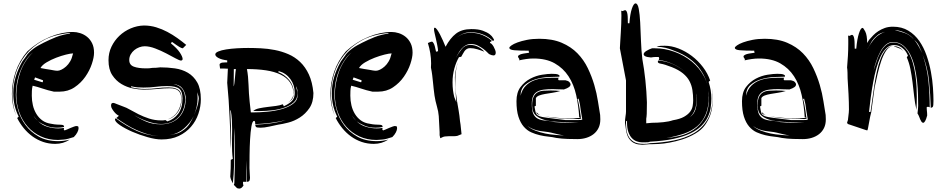

<svg xmlns="http://www.w3.org/2000/svg" viewBox="-20 -788 5559 1129"><path d="M414 18Q376 31 356 32.5Q336 34 321 35Q265 35 220 14Q175 -7 143 -43Q111 -79 93.5 -127.5Q76 -176 76 -231Q76 -263 82 -297.5Q88 -332 100 -365.5Q112 -399 131 -428Q149 -457 174 -480Q148 -459 130 -430Q111 -401 98 -367.5Q85 -334 79 -298.5Q73 -263 73 -230Q73 -188 86.5 -140.5Q100 -93 130 -52.5Q160 -12 207.5 15Q255 42 323 42Q355 42 390 33Q352 58 305 58Q267 58 233.5 46.5Q200 35 171.5 14.5Q143 -6 120 -34Q97 -62 81 -94L90 -102Q73 -136 65.5 -170Q58 -204 58 -239Q58 -290 72.5 -337Q87 -384 111 -426L135 -459Q141 -470 152.5 -481Q164 -492 178 -502.5Q192 -513 207.5 -521.5Q223 -530 237 -537Q273 -555 309 -569.5Q345 -584 393 -591L389 -594Q297 -585 233 -549.5Q169 -514 129 -463Q89 -412 71 -351.5Q53 -291 53 -233Q53 -202 58.5 -170.5Q64 -139 75 -108Q50 -168 50 -235Q50 -301 72 -366Q94 -431 141 -486Q201 -541 272 -570.5Q343 -600 409 -600Q430 -600 452 -593Q474 -586 492 -571.5Q510 -557 521.5 -534Q533 -511 533 -478Q533 -451 520 -412Q507 -373 481.5 -336.5Q456 -300 418 -274.5Q380 -249 330 -249H297Q260 -257 229.5 -267.5Q199 -278 172 -284Q168 -268 167.5 -253.5Q167 -239 167 -225Q167 -196 173.5 -168.5Q180 -141 194 -118Q208 -95 229.5 -79.5Q251 -64 282 -60Q301 -56 315 -55.5Q329 -55 338.5 -54.5Q348 -54 352.5 -51.5Q357 -49 357 -42Q347 -39 336.5 -38Q326 -37 315 -37Q280 -37 252 -48.5Q224 -60 204 -75Q227 -52 259 -42.5Q291 -33 322 -33Q339 -33 357 -36Q355 -30 355 -29Q355 -23 360 -21Q364 -22 374 -26.5Q384 -31 394.5 -35.5Q405 -40 415 -43.5Q425 -47 429 -47Q434 -47 438 -45.5Q442 -44 442 -34Q442 -24 435 -10Q428 4 414 18ZM276 -378 298 -374Q309 -372 318 -372Q328 -372 341.5 -378.5Q355 -385 368.5 -397Q382 -409 392.5 -427Q403 -445 408 -468L410 -474Q396 -474 368 -467Q340 -460 310 -448.5Q280 -437 254 -421.5Q228 -406 218 -388Q233 -385 247.5 -382.5Q262 -380 276 -378ZM230 -304Q232 -306 232.5 -310Q233 -314 233 -316L186 -333L181 -319ZM202 -77Q195 -85 188 -93Q182 -100 178 -107Q187 -90 202 -77Z M706 -161Q722 -156 744.5 -143Q767 -130 795 -116Q823 -102 856.5 -91Q890 -80 928 -80H939Q945 -80 953 -82L964 -74Q1003 -86 1028 -119.5Q1053 -153 1053 -210Q1053 -251 1033.5 -266.5Q1014 -282 962 -282Q930 -282 895.5 -277.5Q861 -273 823 -273Q806 -273 788 -274.5Q770 -276 751 -281V-275Q791 -265 830 -265Q868 -265 902.5 -269.5Q937 -274 969 -274Q996 -274 1011.5 -268.5Q1027 -263 1035 -254Q1043 -245 1045.5 -232.5Q1048 -220 1048 -205Q1048 -158 1023 -125Q999 -94 966 -86Q1003 -99 1024 -131Q1046 -165 1046 -207Q1046 -237 1030.5 -253Q1015 -269 977 -269Q946 -269 907 -265Q868 -261 824 -261Q797 -261 761.5 -268Q726 -275 694 -294Q662 -313 640 -346.5Q618 -380 618 -434Q618 -477 635.5 -513.5Q653 -550 682 -577.5Q711 -605 748.5 -621Q786 -637 826 -638Q864 -638 898.5 -627.5Q933 -617 964 -600.5Q995 -584 1023 -564Q1051 -544 1075 -524L1055 -504Q1048 -504 1034 -512.5Q1020 -521 991 -542L985 -533Q1021 -504 1037.5 -479Q1054 -454 1054 -440Q1052 -432 1044 -432Q1036 -432 1012 -445Q988 -458 957.5 -474Q927 -490 893 -503Q859 -516 831 -516Q815 -516 799 -510Q783 -504 770 -493.5Q757 -483 748.5 -468Q740 -453 740 -435Q740 -406 767 -396Q794 -386 838 -386Q847 -386 857.5 -386.5Q868 -387 877 -389Q900 -389 907.5 -390.5Q915 -392 922 -392Q965 -392 1008 -386Q1051 -380 1085 -360Q1119 -340 1140 -303Q1161 -266 1161 -204Q1161 -161 1146.5 -118.5Q1132 -76 1103 -42.5Q1074 -9 1031 11.5Q988 32 930 32Q895 32 847.5 18.5Q800 5 757.5 -13.5Q715 -32 685.5 -52Q656 -72 656 -86Q656 -90 661 -92Q722 -47 785 -18Q847 9 912 12Q880 10 848 1Q815 -9 782.5 -23.5Q750 -38 720.5 -56.5Q691 -75 664 -94L679 -107Q676 -108 668 -114Q660 -120 652.5 -129Q645 -138 639 -148Q633 -158 633 -167Q633 -177 637 -180Q641 -183 646 -183Q651 -183 667 -176Q683 -169 706 -161ZM927 -59Q892 -59 849.5 -73.5Q807 -88 769 -111Q800 -90 838 -73.5Q876 -57 926 -57Q993 -57 1032.5 -98Q1072 -139 1072 -208V-218Q1067 -250 1050.5 -270.5Q1034 -291 1000 -293Q1021 -289 1034.5 -280Q1048 -271 1055.5 -258.5Q1063 -246 1066 -231Q1069 -216 1069 -200Q1065 -134 1027 -96.5Q989 -59 927 -59ZM1054 -20Q1079 -36 1094 -59Q1109 -82 1120 -107Q1099 -65 1062.5 -33Q1026 -1 976 7Q995 4 1015.5 -1.5Q1036 -7 1054 -20ZM1149 -208Q1149 -219 1145 -229Q1142 -237 1140 -246L1141 -233Q1142 -225 1142 -211Q1142 -184 1136 -159Q1130 -134 1121 -110Q1130 -132 1138.5 -156.5Q1147 -181 1149 -208ZM1140 -249Q1140 -248 1140 -246Q1140 -248 1140 -249ZM965 -85Q964 -85 963 -85Q964 -85 965 -85Z M1358 290Q1360 234 1361 179.5Q1362 125 1362 64Q1362 38 1361 12.5Q1360 -13 1358 -37V73Q1358 128 1356.5 182.5Q1355 237 1349 290Q1344 281 1340 271.5Q1336 262 1334 251Q1336 224 1336.5 201.5Q1337 179 1337 152L1349 146Q1346 125 1345 103.5Q1344 82 1344 61Q1344 38 1344.5 16.5Q1345 -5 1345 -28Q1345 -56 1343.5 -83.5Q1342 -111 1337 -139H1334Q1336 -97 1337.5 -56Q1339 -15 1339 26Q1339 44 1338 62L1337 88Q1335 -8 1330 -100Q1326 -198 1316 -301L1320 -384Q1309 -385 1297 -385H1274L1271 -408Q1271 -413 1278 -417Q1285 -421 1306 -421H1316V-433Q1283 -437 1264.5 -447Q1246 -457 1246 -468Q1246 -478 1264 -485.5Q1282 -493 1310.5 -497.5Q1339 -502 1373 -504Q1407 -506 1439 -506Q1474 -506 1514.5 -504Q1555 -502 1596 -494Q1637 -486 1675.5 -469.5Q1714 -453 1745 -423.5Q1776 -394 1796.5 -349.5Q1817 -305 1823 -241Q1823 -187 1799.5 -152.5Q1776 -118 1743 -97Q1710 -76 1674.5 -67Q1639 -58 1616 -55Q1593 -50 1563 -43.5Q1533 -37 1512 -37Q1489 -37 1485 -42Q1481 -47 1481 -55Q1526 -57 1571 -62.5Q1616 -68 1661 -82Q1616 -71 1571 -65.5Q1526 -60 1481 -58Q1481 -64 1480 -70.5Q1479 -77 1474 -77Q1464 -77 1458.5 -45Q1453 -13 1450.5 31.5Q1448 76 1447.5 123Q1447 170 1447 201Q1447 215 1448.5 230.5Q1450 246 1450 257Q1450 267 1447 274Q1444 281 1430 281V155Q1428 187 1427.5 218Q1427 249 1427 281H1409V289Q1409 298 1412 302Q1401 321 1387 321Q1376 321 1370.5 315Q1365 309 1355 299ZM1455 -127H1469Q1504 -127 1549.5 -131Q1595 -135 1635 -146Q1675 -157 1702.5 -177Q1730 -197 1730 -229V-237Q1730 -247 1728.5 -259Q1727 -271 1720 -282Q1721 -277 1725 -262Q1729 -247 1729 -237Q1729 -206 1707.5 -186.5Q1686 -167 1653.5 -155.5Q1621 -144 1582.5 -139.5Q1544 -135 1509 -135H1489Q1479 -135 1469 -136Q1483 -147 1505.5 -151.5Q1528 -156 1553 -159Q1578 -162 1602 -165Q1626 -168 1643 -175L1649 -163Q1684 -180 1698.5 -196.5Q1713 -213 1713 -242Q1713 -288 1687.5 -323Q1662 -358 1619 -370L1616 -364Q1653 -350 1680 -318Q1707 -286 1707 -241Q1707 -217 1696 -203Q1686 -191 1664 -181Q1682 -189 1691 -201Q1702 -215 1706 -232Q1706 -274 1686 -303Q1666 -332 1630 -349.5Q1594 -367 1543.5 -374.5Q1493 -382 1432 -382Q1440 -339 1441.5 -288.5Q1443 -238 1448 -190ZM1354 -280Q1356 -282 1358 -297Q1360 -312 1361.5 -329.5Q1363 -347 1364.5 -362.5Q1366 -378 1368 -381L1355 -382ZM1659 -179 1664 -181Z M2287 18Q2249 31 2229 32.5Q2209 34 2194 35Q2138 35 2093 14Q2048 -7 2016 -43Q1984 -79 1966.5 -127.5Q1949 -176 1949 -231Q1949 -263 1955 -297.5Q1961 -332 1973 -365.5Q1985 -399 2004 -428Q2022 -457 2047 -480Q2021 -459 2003 -430Q1984 -401 1971 -367.5Q1958 -334 1952 -298.5Q1946 -263 1946 -230Q1946 -188 1959.5 -140.5Q1973 -93 2003 -52.5Q2033 -12 2080.5 15Q2128 42 2196 42Q2228 42 2263 33Q2225 58 2178 58Q2140 58 2106.5 46.5Q2073 35 2044.5 14.5Q2016 -6 1993 -34Q1970 -62 1954 -94L1963 -102Q1946 -136 1938.5 -170Q1931 -204 1931 -239Q1931 -290 1945.5 -337Q1960 -384 1984 -426L2008 -459Q2014 -470 2025.5 -481Q2037 -492 2051 -502.5Q2065 -513 2080.5 -521.5Q2096 -530 2110 -537Q2146 -555 2182 -569.5Q2218 -584 2266 -591L2262 -594Q2170 -585 2106 -549.5Q2042 -514 2002 -463Q1962 -412 1944 -351.5Q1926 -291 1926 -233Q1926 -202 1931.5 -170.5Q1937 -139 1948 -108Q1923 -168 1923 -235Q1923 -301 1945 -366Q1967 -431 2014 -486Q2074 -541 2145 -570.5Q2216 -600 2282 -600Q2303 -600 2325 -593Q2347 -586 2365 -571.5Q2383 -557 2394.5 -534Q2406 -511 2406 -478Q2406 -451 2393 -412Q2380 -373 2354.5 -336.5Q2329 -300 2291 -274.5Q2253 -249 2203 -249H2170Q2133 -257 2102.5 -267.5Q2072 -278 2045 -284Q2041 -268 2040.5 -253.5Q2040 -239 2040 -225Q2040 -196 2046.5 -168.5Q2053 -141 2067 -118Q2081 -95 2102.5 -79.5Q2124 -64 2155 -60Q2174 -56 2188 -55.5Q2202 -55 2211.5 -54.5Q2221 -54 2225.5 -51.5Q2230 -49 2230 -42Q2220 -39 2209.5 -38Q2199 -37 2188 -37Q2153 -37 2125 -48.5Q2097 -60 2077 -75Q2100 -52 2132 -42.5Q2164 -33 2195 -33Q2212 -33 2230 -36Q2228 -30 2228 -29Q2228 -23 2233 -21Q2237 -22 2247 -26.5Q2257 -31 2267.5 -35.5Q2278 -40 2288 -43.5Q2298 -47 2302 -47Q2307 -47 2311 -45.5Q2315 -44 2315 -34Q2315 -24 2308 -10Q2301 4 2287 18ZM2149 -378 2171 -374Q2182 -372 2191 -372Q2201 -372 2214.5 -378.5Q2228 -385 2241.5 -397Q2255 -409 2265.5 -427Q2276 -445 2281 -468L2283 -474Q2269 -474 2241 -467Q2213 -460 2183 -448.5Q2153 -437 2127 -421.5Q2101 -406 2091 -388Q2106 -385 2120.5 -382.5Q2135 -380 2149 -378ZM2103 -304Q2105 -306 2105.5 -310Q2106 -314 2106 -316L2059 -333L2054 -319ZM2075 -77Q2068 -85 2061 -93Q2055 -100 2051 -107Q2060 -90 2075 -77Z M2669 11Q2659 13 2647 13H2618Q2592 13 2581.5 19Q2571 25 2569 25L2565 7V-11L2560 -105Q2558 -132 2549 -163Q2540 -194 2535 -226Q2532 -247 2530 -266L2526 -305Q2524 -325 2521.5 -346Q2519 -367 2514 -391Q2514 -397 2514.5 -403Q2515 -409 2515 -415Q2515 -446 2510 -476Q2505 -506 2496 -535Q2503 -538 2509 -540.5Q2515 -543 2520 -543Q2525 -543 2531 -531.5Q2537 -520 2544 -484Q2546 -484 2550 -485.5Q2554 -487 2556 -487Q2555 -504 2551 -523.5Q2547 -543 2543 -561Q2539 -579 2535.5 -593.5Q2532 -608 2532 -617Q2532 -619 2532.5 -622Q2533 -625 2537 -625Q2542 -625 2550 -614Q2558 -603 2567 -586Q2576 -569 2584.5 -549.5Q2593 -530 2600 -513Q2627 -564 2661.5 -590.5Q2696 -617 2752 -617Q2793 -617 2819 -607.5Q2845 -598 2859.5 -586.5Q2874 -575 2879 -565L2885 -555Q2885 -549 2879 -547Q2853 -572 2820 -585Q2787 -598 2752 -598Q2718 -598 2701 -589Q2685 -581 2667 -569Q2686 -581 2702 -588Q2719 -595 2751 -595Q2786 -595 2818 -581.5Q2850 -568 2873 -547Q2868 -545 2864.5 -542.5Q2861 -540 2861 -535Q2866 -535 2872 -528.5Q2878 -522 2883 -513Q2888 -504 2891.5 -494.5Q2895 -485 2895 -479Q2895 -462 2882 -462Q2872 -462 2858 -469Q2855 -470 2845.5 -480Q2836 -490 2822 -500.5Q2808 -511 2790 -520Q2772 -529 2750 -529Q2732 -529 2718.5 -521.5Q2705 -514 2694 -501.5Q2683 -489 2674 -473L2661 -449Q2676 -476 2694 -498Q2714 -524 2744 -524Q2770 -524 2792 -512.5Q2814 -501 2828 -484Q2811 -491 2788 -498Q2765 -505 2744 -505Q2733 -505 2725 -500Q2717 -495 2711.5 -487.5Q2706 -480 2701.5 -471Q2697 -462 2692 -454L2679 -452Q2662 -423 2651.5 -384.5Q2641 -346 2641 -304Q2641 -279 2643.5 -259Q2646 -239 2651 -218L2663 -187L2661 -216Q2659 -250 2657 -276.5Q2655 -303 2655 -335Q2657 -364 2663 -390Q2668 -412 2678 -431Q2666 -407 2662 -376Q2657 -342 2657 -304Q2657 -274 2660 -247Q2663 -220 2667.5 -193Q2672 -166 2677 -137.5Q2682 -109 2685 -75L2688 -56L2694 1ZM2681 -436 2678 -431Z M3296 -262Q3269 -262 3255.5 -263Q3242 -264 3231 -264Q3201 -264 3178 -261Q3155 -258 3139 -249Q3123 -240 3115 -223Q3107 -206 3107 -178Q3107 -137 3116.5 -117.5Q3126 -98 3143.5 -89.5Q3161 -81 3186 -79Q3211 -77 3242 -70Q3260 -68 3278 -67.5Q3296 -67 3314 -67H3386Q3336 -70 3286.5 -70.5Q3237 -71 3197.5 -79Q3158 -87 3133.5 -107Q3109 -127 3109 -168Q3109 -201 3117.5 -218.5Q3126 -236 3140.5 -244.5Q3155 -253 3175 -254.5Q3195 -256 3218 -256Q3246 -256 3275 -253Q3252 -246 3228.5 -242.5Q3205 -239 3185 -235.5Q3165 -232 3150.5 -226.5Q3136 -221 3131 -211V-166L3123 -162Q3127 -137 3130.5 -124.5Q3134 -112 3150 -105.5Q3166 -99 3201.5 -95Q3237 -91 3305 -82H3377Q3396 -82 3399.5 -83.5Q3403 -85 3404 -85L3395 -139Q3393 -159 3390 -175Q3387 -191 3382 -209Q3381 -206 3376 -206Q3381 -189 3384.5 -170Q3388 -151 3390.5 -134Q3393 -117 3394.5 -105Q3396 -93 3398 -91L3392 -89Q3390 -88 3386 -88H3380Q3373 -88 3364 -89.5Q3355 -91 3341 -91H3308Q3269 -91 3236 -95Q3205 -99 3182 -105Q3205 -100 3238 -97Q3273 -93 3303 -93Q3316 -93 3330.5 -93.5Q3345 -94 3362 -94H3395Q3392 -97 3388 -97H3386Q3382 -166 3368 -229Q3354 -292 3323 -339.5Q3292 -387 3242 -415.5Q3192 -444 3117 -444Q3096 -444 3075 -441Q3054 -438 3032 -433Q3034 -435 3034 -437Q3034 -442 3030 -446.5Q3026 -451 3026 -456Q3026 -462 3038.5 -467.5Q3051 -473 3092 -478Q3090 -480 3089.5 -484Q3089 -488 3089 -490Q3035 -490 3005 -492.5Q2975 -495 2975 -507Q2975 -512 2987.5 -521Q3000 -530 3023 -538.5Q3046 -547 3078.5 -553.5Q3111 -560 3151 -560Q3228 -560 3283 -536.5Q3338 -513 3375.5 -474.5Q3413 -436 3436.5 -387Q3460 -338 3474.5 -288.5Q3489 -239 3496 -192.5Q3503 -146 3509 -112Q3509 -106 3509.5 -100Q3510 -94 3510 -86Q3510 -57 3499.5 -35.5Q3489 -14 3470.5 0.5Q3452 15 3427.5 22.5Q3403 30 3375 30Q3353 30 3318 29Q3283 28 3251 23Q3230 18 3205 15.5Q3180 13 3154 7Q3128 1 3103.5 -10Q3079 -21 3059.5 -43.5Q3040 -66 3028.5 -102Q3017 -138 3017 -193Q3017 -245 3041 -276.5Q3065 -308 3098.5 -325.5Q3132 -343 3167 -348.5Q3202 -354 3224 -354Q3252 -354 3261 -350Q3270 -346 3270 -342Q3270 -339 3269 -337Q3244 -337 3205 -335Q3166 -333 3129.5 -322Q3093 -311 3067 -288.5Q3041 -266 3041 -225Q3050 -262 3071.5 -283.5Q3093 -305 3121 -315.5Q3149 -326 3178.5 -328.5Q3208 -331 3232 -331H3266Q3262 -327 3262 -323Q3262 -319 3266 -316H3305Q3321 -313 3328 -305.5Q3335 -298 3335 -292Q3335 -283 3326 -276Q3317 -269 3296 -262ZM3128 -20Q3156 -9 3185.5 -3Q3215 3 3244 5Q3273 8 3298 8Q3278 6 3258 1Q3237 -4 3221 -8Q3204 -12 3187.5 -13.5Q3171 -15 3153.5 -18Q3136 -21 3118 -27.5Q3100 -34 3082 -47Q3101 -30 3128 -20ZM3138 -125Q3137 -126 3144 -119Q3150 -113 3160 -110Q3155 -112 3145 -115Q3134 -119 3134 -127ZM3163 -110Q3162 -110 3160 -110Q3161 -110 3163 -110Z M3814 -504H3831Q3889 -504 3946 -483.5Q4003 -463 4048 -426Q4093 -389 4120.5 -337.5Q4148 -286 4148 -225Q4148 -160 4130 -116.5Q4112 -73 4079 -45Q4046 -17 4000 -1.5Q3954 14 3898 24Q3933 21 3976.5 11Q4020 1 4058.5 -24.5Q4097 -50 4123 -95.5Q4149 -141 4149 -215Q4149 -306 4098 -379Q4047 -452 3946 -489Q3921 -500 3894.5 -506.5Q3868 -513 3841 -513Q3850 -518 3865 -518.5Q3880 -519 3889 -519Q3928 -519 3969.5 -503Q4011 -487 4048 -459Q4085 -431 4113.5 -393.5Q4142 -356 4156 -314Q4151 -312 4147 -306Q4155 -281 4159 -257Q4163 -233 4163 -208Q4163 -180 4158.5 -152Q4154 -124 4140.5 -97Q4127 -70 4102.5 -46Q4078 -22 4038 -3Q3998 16 3940 28.5Q3882 41 3802 45Q3797 48 3788 48.5Q3779 49 3770 49H3756Q3741 49 3725 43.5Q3709 38 3696 24.5Q3683 11 3675 -11.5Q3667 -34 3667 -68V-79Q3666 -75 3664 -75Q3661 -75 3661 -77V-72Q3661 -54 3663 -31.5Q3665 -9 3674.5 11Q3684 31 3704.5 44.5Q3725 58 3763 58Q3772 58 3781.5 57.5Q3791 57 3802 54Q3875 51 3941.5 38Q4008 25 4059 -4.5Q4110 -34 4140 -85Q4170 -136 4170 -216Q4170 -242 4166 -269Q4167 -258 4169 -248Q4171 -232 4171 -216Q4171 -194 4168.5 -166Q4166 -138 4155.5 -109Q4145 -80 4125 -52Q4105 -24 4069 -3Q4032 19 3992.5 31.5Q3953 44 3917.5 50.5Q3882 57 3853.5 58.5Q3825 60 3811 60H3799Q3790 60 3780.5 61.5Q3771 63 3760 63H3755Q3746 63 3732.5 61Q3719 59 3704.5 51Q3690 43 3678 25.5Q3666 8 3661 -24Q3659 -35 3658 -46Q3657 -57 3655 -66Q3655 -86 3658 -103.5Q3661 -121 3661 -132V-315L3625 -504Q3626 -524 3627.5 -548Q3629 -572 3630.5 -597.5Q3632 -623 3633 -648Q3634 -673 3634 -696Q3634 -704 3633.5 -711.5Q3633 -719 3633 -726Q3636 -723 3639 -723Q3643 -723 3647.5 -725.5Q3652 -728 3656 -728Q3659 -728 3662 -725Q3665 -722 3667.5 -714Q3670 -706 3671 -690.5Q3672 -675 3672 -651H3681Q3685 -706 3695.5 -737Q3706 -768 3717 -768Q3730 -768 3736 -736Q3742 -704 3744.5 -655.5Q3747 -607 3749 -549.5Q3751 -492 3757 -441Q3768 -382 3775 -315.5Q3782 -249 3784 -186Q3784 -139 3783 -119Q3782 -99 3780 -90V-63L3814 -66Q3846 -66 3880 -69.5Q3914 -73 3937 -81Q3979 -88 4002.5 -101.5Q4026 -115 4038 -131Q4050 -147 4053 -165Q4056 -183 4056 -199Q4056 -230 4051.5 -258.5Q4047 -287 4034 -311.5Q4021 -336 3996 -356.5Q3971 -377 3931 -393Q3887 -410 3867.5 -413Q3848 -416 3848 -425Q3848 -426 3850 -432Q3892 -430 3934 -412Q3973 -395 4005 -369Q3974 -395 3936 -412Q3895 -431 3853 -435Q3856 -439 3856 -445Q3856 -448 3853 -453H3836Q3829 -453 3821 -452Q3813 -451 3808 -450Q3784 -452 3774.5 -457Q3765 -462 3765 -469Q3765 -479 3781.5 -489Q3798 -499 3814 -504ZM4077 -218Q4077 -172 4066 -143Q4055 -114 4035 -98Q4061 -116 4069.5 -144Q4078 -172 4078 -215Q4078 -222 4077 -228Q4077 -233 4076 -239Q4076 -233 4076 -228Q4077 -223 4077 -218ZM4164 -281 4165 -277ZM4008 -366Q4006 -367 4005 -369Q4007 -368 4008 -366ZM4165 -276Q4165 -274 4165 -273Q4165 -274 4165 -276Z M4622 -262Q4595 -262 4581.5 -263Q4568 -264 4557 -264Q4527 -264 4504 -261Q4481 -258 4465 -249Q4449 -240 4441 -223Q4433 -206 4433 -178Q4433 -137 4442.5 -117.5Q4452 -98 4469.5 -89.5Q4487 -81 4512 -79Q4537 -77 4568 -70Q4586 -68 4604 -67.5Q4622 -67 4640 -67H4712Q4662 -70 4612.5 -70.5Q4563 -71 4523.5 -79Q4484 -87 4459.5 -107Q4435 -127 4435 -168Q4435 -201 4443.5 -218.5Q4452 -236 4466.5 -244.5Q4481 -253 4501 -254.5Q4521 -256 4544 -256Q4572 -256 4601 -253Q4578 -246 4554.5 -242.5Q4531 -239 4511 -235.5Q4491 -232 4476.5 -226.5Q4462 -221 4457 -211V-166L4449 -162Q4453 -137 4456.5 -124.5Q4460 -112 4476 -105.5Q4492 -99 4527.5 -95Q4563 -91 4631 -82H4703Q4722 -82 4725.5 -83.5Q4729 -85 4730 -85L4721 -139Q4719 -159 4716 -175Q4713 -191 4708 -209Q4707 -206 4702 -206Q4707 -189 4710.5 -170Q4714 -151 4716.5 -134Q4719 -117 4720.5 -105Q4722 -93 4724 -91L4718 -89Q4716 -88 4712 -88H4706Q4699 -88 4690 -89.5Q4681 -91 4667 -91H4634Q4595 -91 4562 -95Q4531 -99 4508 -105Q4531 -100 4564 -97Q4599 -93 4629 -93Q4642 -93 4656.5 -93.5Q4671 -94 4688 -94H4721Q4718 -97 4714 -97H4712Q4708 -166 4694 -229Q4680 -292 4649 -339.5Q4618 -387 4568 -415.5Q4518 -444 4443 -444Q4422 -444 4401 -441Q4380 -438 4358 -433Q4360 -435 4360 -437Q4360 -442 4356 -446.5Q4352 -451 4352 -456Q4352 -462 4364.5 -467.5Q4377 -473 4418 -478Q4416 -480 4415.5 -484Q4415 -488 4415 -490Q4361 -490 4331 -492.5Q4301 -495 4301 -507Q4301 -512 4313.5 -521Q4326 -530 4349 -538.5Q4372 -547 4404.5 -553.5Q4437 -560 4477 -560Q4554 -560 4609 -536.5Q4664 -513 4701.5 -474.5Q4739 -436 4762.5 -387Q4786 -338 4800.5 -288.5Q4815 -239 4822 -192.5Q4829 -146 4835 -112Q4835 -106 4835.5 -100Q4836 -94 4836 -86Q4836 -57 4825.5 -35.5Q4815 -14 4796.5 0.5Q4778 15 4753.5 22.5Q4729 30 4701 30Q4679 30 4644 29Q4609 28 4577 23Q4556 18 4531 15.5Q4506 13 4480 7Q4454 1 4429.5 -10Q4405 -21 4385.5 -43.5Q4366 -66 4354.5 -102Q4343 -138 4343 -193Q4343 -245 4367 -276.5Q4391 -308 4424.5 -325.5Q4458 -343 4493 -348.5Q4528 -354 4550 -354Q4578 -354 4587 -350Q4596 -346 4596 -342Q4596 -339 4595 -337Q4570 -337 4531 -335Q4492 -333 4455.5 -322Q4419 -311 4393 -288.5Q4367 -266 4367 -225Q4376 -262 4397.5 -283.5Q4419 -305 4447 -315.5Q4475 -326 4504.5 -328.5Q4534 -331 4558 -331H4592Q4588 -327 4588 -323Q4588 -319 4592 -316H4631Q4647 -313 4654 -305.5Q4661 -298 4661 -292Q4661 -283 4652 -276Q4643 -269 4622 -262ZM4454 -20Q4482 -9 4511.5 -3Q4541 3 4570 5Q4599 8 4624 8Q4604 6 4584 1Q4563 -4 4547 -8Q4530 -12 4513.5 -13.5Q4497 -15 4479.5 -18Q4462 -21 4444 -27.5Q4426 -34 4408 -47Q4427 -30 4454 -20ZM4464 -125Q4463 -126 4470 -119Q4476 -113 4486 -110Q4481 -112 4471 -115Q4460 -119 4460 -127ZM4489 -110Q4488 -110 4486 -110Q4487 -110 4489 -110Z M4961 -64Q4961 -69 4964 -76Q4967 -83 4967 -91Q4970 -115 4971 -125.5Q4972 -136 4972 -144Q4972 -186 4969.5 -234.5Q4967 -283 4964 -328Q4964 -342 4963.5 -361Q4963 -380 4961 -391Q4964 -426 4966 -460Q4968 -494 4968 -529V-554Q4968 -567 4967 -580Q4970 -577 4973 -577Q4977 -577 4981.5 -580Q4986 -583 4990 -583Q4997 -583 5001.5 -568Q5006 -553 5006 -502H5015Q5020 -558 5030.5 -591Q5041 -624 5052 -624Q5057 -624 5068 -602.5Q5079 -581 5079 -535L5090 -553Q5101 -566 5114.5 -580Q5128 -594 5145 -605Q5162 -616 5183 -623.5Q5204 -631 5231 -631Q5283 -631 5321.5 -607.5Q5360 -584 5386 -546.5Q5412 -509 5428.5 -461.5Q5445 -414 5454 -365.5Q5463 -317 5466 -272Q5469 -227 5469 -195Q5469 -166 5465.5 -160.5Q5462 -155 5453 -154Q5451 -231 5443 -311Q5435 -391 5405 -466Q5432 -387 5439.5 -310.5Q5447 -234 5447 -157Q5441 -160 5436 -160Q5432 -160 5429 -157Q5429 -149 5430 -140Q5431 -132 5431.5 -124Q5432 -116 5432 -109Q5426 -86 5420 -76Q5414 -66 5409 -66Q5403 -66 5399 -71.5Q5395 -77 5391.5 -85Q5388 -93 5384.5 -102.5Q5381 -112 5375 -121Q5377 -138 5378 -148.5Q5379 -159 5379 -166Q5379 -193 5378 -231Q5377 -269 5372.5 -310.5Q5368 -352 5358.5 -393.5Q5349 -435 5332.5 -467.5Q5316 -500 5291 -520.5Q5266 -541 5231 -541Q5207 -541 5188.5 -525Q5170 -509 5156.5 -484Q5143 -459 5133 -429.5Q5123 -400 5117 -373Q5126 -401 5135.5 -430Q5145 -459 5158.5 -483Q5172 -507 5190 -522.5Q5208 -538 5232 -538Q5263 -538 5285.5 -521Q5308 -504 5323.5 -477Q5339 -450 5348.5 -415.5Q5358 -381 5363 -345.5Q5368 -310 5369.5 -276.5Q5371 -243 5371 -219Q5371 -200 5370.5 -181Q5370 -162 5369 -142Q5360 -180 5355.5 -221.5Q5351 -263 5346 -303.5Q5341 -344 5333.5 -381.5Q5326 -419 5312 -451L5319 -461Q5309 -484 5296.5 -496.5Q5284 -509 5272 -515Q5260 -521 5250 -522Q5240 -523 5237 -523Q5212 -523 5192.5 -505Q5173 -487 5158.5 -456.5Q5144 -426 5133 -386Q5122 -346 5114 -302Q5106 -258 5100 -213.5Q5094 -169 5090 -130H5099Q5104 -164 5109.5 -205Q5115 -246 5121.5 -288.5Q5128 -331 5137 -371Q5146 -411 5158.5 -443Q5171 -475 5188 -495Q5204 -514 5227 -517Q5205 -512 5190 -489Q5174 -465 5162 -430Q5150 -395 5140.5 -353.5Q5131 -312 5123 -274L5103 -128Q5099 -114 5097 -103L5093 -82Q5091 -72 5089 -60.5Q5087 -49 5084 -34L5081 -22H5075L4974 -56Q4969 -57 4966.5 -59Q4964 -61 4961 -64ZM5135 -577Q5115 -560 5103.5 -540.5Q5092 -521 5082 -501V-500Q5096 -529 5121 -559Q5145 -587 5185 -601Q5172 -597 5160 -593Q5146 -588 5135 -577ZM5255 -610Q5250 -611 5241 -611Q5273 -603 5301 -593.5Q5329 -584 5354 -556Q5337 -579 5309.5 -592Q5282 -605 5255 -610ZM5282 -496Q5274 -502 5263.5 -505.5Q5253 -509 5238 -515L5237 -517Q5254 -516 5267 -509.5Q5280 -503 5292 -487ZM5356 -554Q5370 -537 5382 -515Q5394 -493 5403 -476Q5393 -499 5384 -518Q5375 -537 5356 -554Z"/></svg>

Font: Finger Paint
Style: Regular
Weight: 400
Designer: Ralph du Carrois
Foundry: Ralph du Carrois
Version: Version 1.001